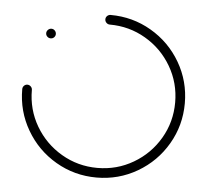

<svg xmlns="http://www.w3.org/2000/svg" viewBox="-43 -565 657 610"><g transform="rotate(5 285.5 -259.5)"><path d="M87 -443Q87 -449.3 91.7 -453.9Q96.3 -458.5 102.6 -458.5Q108.9 -458.5 113.3 -453.9Q117.8 -449.3 117.8 -443Q117.8 -436.7 113.3 -432.2Q108.9 -427.8 102.6 -427.8Q96.3 -427.8 91.7 -432.2Q87 -436.7 87 -443ZM270.4 -503.3Q270.4 -509.6 275 -514.1Q279.6 -518.5 285.9 -518.5Q356.3 -518.5 415.9 -483.7Q475.6 -448.9 510.4 -389.3Q545.2 -329.6 545.2 -259.3Q545.2 -188.9 510.4 -129.3Q475.6 -69.6 415.9 -34.8Q356.3 0 285.9 0Q215.6 0 155.9 -34.8Q96.3 -69.6 61.5 -129.3Q26.7 -188.9 26.7 -259.3Q26.7 -265.6 31.1 -270.2Q35.6 -274.8 41.9 -274.8Q48.1 -274.8 52.8 -270.2Q57.4 -265.6 57.4 -259.3Q57.4 -197 88.1 -144.6Q118.9 -92.2 171.3 -61.5Q223.7 -30.7 285.9 -30.7Q348.1 -30.7 400.6 -61.5Q453 -92.2 483.7 -144.6Q514.4 -197 514.4 -259.3Q514.4 -321.5 483.7 -373.9Q453 -426.3 400.6 -457Q348.1 -487.8 285.9 -487.8Q279.6 -487.8 275 -492.4Q270.4 -497 270.4 -503.3Z"/></g></svg>

Font: 26F Galaxy Hebrew Ultra Light
Style: Regular
Weight: 200
Designer: C₂₉H₂₅N₃O₅
Version: Version 1.000